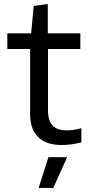

<svg xmlns="http://www.w3.org/2000/svg" viewBox="-20 -704 439 944"><path d="M218 69H310L242 220H170ZM284 9Q207 9 167.5 -30Q128 -69 128 -144V-463H16V-540H133L146 -675L215 -684V-540H375V-463H216V-162Q216 -111 238.5 -87Q261 -63 309 -63Q324 -63 342 -65.5Q360 -68 380 -74V-4Q357 2 332 5.5Q307 9 284 9Z"/></svg>

Font: Encode Sans Normal
Style: Regular
Weight: 400
Designer: Pablo Impallari, Andres Torresi
Foundry: Pablo Impallari, Andres Torresi
Version: Version 1.000; ttfautohint (v1.00) -l 8 -r 50 -G 200 -x 14 -